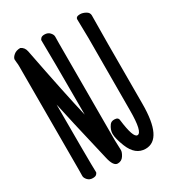

<svg xmlns="http://www.w3.org/2000/svg" viewBox="-178 -817 856 943"><g transform="rotate(-30 250.0 -345.5)"><path d="M73 18Q55 18 44 6Q33 -6 33 -17Q33 -29 33.5 -55Q34 -81 34 -641Q34 -651 32.5 -660.5Q31 -670 31 -679Q32 -690 46 -702Q60 -714 83 -714Q104 -705 109 -680Q161 -412 194 -272Q194 -623 192 -695Q192 -698 198 -705Q204 -712 219 -712Q238 -712 249 -700Q260 -688 260 -677Q260 -665 259.5 -639.5Q259 -614 259 -88L261 -33Q261 -20 249 -1.5Q237 17 215 17Q190 17 178 -38Q116 -302 99 -384Q99 -74 100 -45Q101 -16 101 1Q101 4 95 11Q89 18 73 18ZM370 23Q312 23 284 -47Q265 -95 265 -122Q265 -133 269 -144.5Q273 -156 281.5 -167.5Q290 -179 307 -179Q330 -179 331 -161Q344 -55 368 -55Q397 -55 397 -180L398 -589Q398 -623 396 -695Q396 -711 420 -711Q435 -711 451.5 -702Q468 -693 468 -677Q466 -603 466 -177Q466 23 370 23Z"/></g></svg>

Font: LXGW WenKai Mono TC
Style: Bold
Weight: 700
Designer: LXGW / Fontworks Inc.
Foundry: LXGW / Fontworks Inc.
Version: Version 1.330